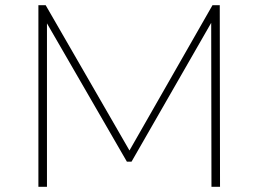

<svg xmlns="http://www.w3.org/2000/svg" viewBox="-20 -720 996 740"><path d="M128 0V-700H156L479 -140L799 -700H827L828 0H795L794 -632L487 -97H469L161 -630V0Z"/></svg>

Font: Montserrat ExtraLight
Style: Regular
Weight: 200
Designer: Julieta Ulanovsky
Foundry: Julieta Ulanovsky
Version: Version 9.000; ttfautohint (v1.8.4.7-5d5b)